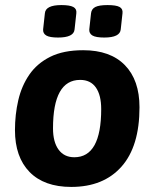

<svg xmlns="http://www.w3.org/2000/svg" viewBox="-20 -729 609 757"><path d="M391 -581Q358 -581 344.5 -589Q331 -597 332 -613L339 -677Q341 -694 356 -701.5Q371 -709 404 -709Q438 -709 451.5 -701.5Q465 -694 463 -677L456 -613Q453 -581 391 -581ZM209 -581Q176 -581 162.5 -589Q149 -597 150 -613L157 -677Q160 -709 222 -709Q255 -709 269 -701.5Q283 -694 281 -677L274 -613Q271 -581 209 -581ZM261 8Q154 8 96.5 -51Q39 -110 39 -216Q39 -277 52 -333.5Q65 -390 95.5 -434.5Q126 -479 178 -505Q230 -531 308 -531Q415 -531 472.5 -472Q530 -413 530 -306Q530 -152 459 -72Q388 8 261 8ZM273 -109Q379 -109 379 -299Q379 -354 358 -384Q337 -414 296 -414Q189 -414 189 -223Q189 -169 211 -139Q233 -109 273 -109Z"/></svg>

Font: Asap
Style: Bold Italic
Weight: 700
Italic angle: -6°
Designer: Pablo Cosgaya
Foundry: Omnibus-Type
Version: Version 3.001; ttfautohint (v1.8.3)